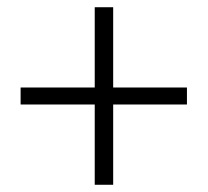

<svg xmlns="http://www.w3.org/2000/svg" viewBox="-20 -631 575 531"><path d="M242 -120H293V-342H497V-389H293V-611H242V-389H37V-342H242Z"/></svg>

Font: Noto Sans CJK JP Light
Style: Regular
Weight: 300
Designer: Ryoko NISHIZUKA (kana & ideographs); Paul D. Hunt (Latin, Greek & Cyrillic); Wenlong ZHANG (bopomofo); Sandoll Communica
Foundry: Adobe Systems Incorporated
Version: Version 1.004;PS 1.004;hotconv 1.0.82;makeotf.lib2.5.63406